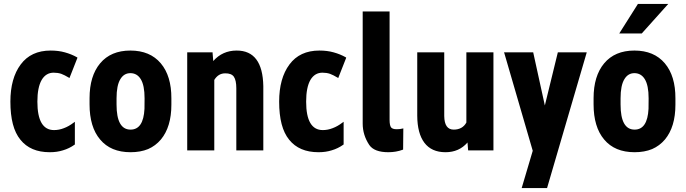

<svg xmlns="http://www.w3.org/2000/svg" viewBox="-20 -770 3513 983"><path d="M302.7 -0.5Q272 9.3 235.8 9.3Q235.4 9.3 234.9 9.3Q234.9 9.3 234.4 9.3Q135.7 9.3 84.5 -54.7Q58.6 -86.4 45.9 -134.8Q33.2 -183.6 33.2 -249.5Q33.2 -369.1 85.9 -439.9Q138.7 -511.2 239.3 -511.2Q279.3 -511.2 312 -502Q345.7 -492.7 373.5 -477.1L376.5 -475.1L375.5 -471.7L337.4 -375L335.9 -370.6L331.5 -373Q310.5 -385.7 293.5 -392.1Q275.9 -397.9 254.9 -397.9Q215.3 -397.9 193.4 -360.8Q171.4 -322.8 171.4 -249.5Q171.4 -104 256.8 -104Q256.8 -104 256.8 -104Q282.2 -104 307.1 -113.8Q332 -123 356.4 -141.6L363.3 -146.5V-138.2V-32.2V-30.3L361.8 -29.3Q334.5 -9.8 302.7 -0.5Z M576.7 -266.6V-234.9Q576.7 -106.4 648.4 -106.4Q714.4 -106.4 719.7 -212.9L720.2 -266.6Q720.2 -333 700.7 -364.7Q681.6 -395.5 647.5 -395.5Q614.7 -395.5 596.2 -364.7Q576.7 -333 576.7 -266.6ZM438.5 -235.4V-267.1Q438.5 -380.9 492.7 -445.8Q547.4 -511.2 647.5 -511.2Q748 -511.2 803.2 -445.8Q857.9 -380.9 857.4 -266.1V-234.4Q857.4 -120.1 803.7 -55.7Q776.4 -23.4 738.3 -6.8Q699.2 9.3 648.4 9.3Q546.9 9.3 492.7 -55.7Q465.3 -87.9 451.9 -133.1Q438.5 -178.2 438.5 -235.4Z M1068.4 -502V-499L1071.8 -457.5Q1119.1 -511.2 1191.9 -511.2Q1324.7 -511.2 1328.1 -329.1V-3.4V0H1325.2H1193.4H1189.9V-3.4V-317.9Q1189.9 -358.9 1177.2 -377.4Q1164.6 -395 1132.8 -394.5Q1097.7 -394.5 1077.1 -360.8V-3.4V0H1073.7H941.9H938.5V-3.4V-498.5V-502H941.9H1065.4Z M1678.7 -0.5Q1647.9 9.3 1611.8 9.3Q1611.3 9.3 1610.8 9.3Q1610.8 9.3 1610.4 9.3Q1511.7 9.3 1460.4 -54.7Q1434.6 -86.4 1421.9 -134.8Q1409.2 -183.6 1409.2 -249.5Q1409.2 -369.1 1461.9 -439.9Q1514.6 -511.2 1615.2 -511.2Q1655.3 -511.2 1688 -502Q1721.7 -492.7 1749.5 -477.1L1752.4 -475.1L1751.5 -471.7L1713.4 -375L1711.9 -370.6L1707.5 -373Q1686.5 -385.7 1669.4 -392.1Q1651.9 -397.9 1630.9 -397.9Q1591.3 -397.9 1569.3 -360.8Q1547.4 -322.8 1547.4 -249.5Q1547.4 -104 1632.8 -104Q1632.8 -104 1632.8 -104Q1658.2 -104 1683.1 -113.8Q1708 -123 1732.4 -141.6L1739.3 -146.5V-138.2V-32.2V-30.3L1737.8 -29.3Q1710.4 -9.8 1678.7 -0.5Z M1974.6 -711.4V-396.5V-156.2Q1974.6 -128.9 1981.9 -118.2Q1989.3 -108.4 2010.3 -108.4Q2010.3 -108.4 2010.7 -108.4Q2028.8 -108.4 2041 -111.8L2044.9 -112.8V-108.4L2043.9 -6.3V-4.4L2042 -3.4Q2007.8 9.3 1968.3 9.3Q1896 9.3 1870.6 -27.8Q1836.9 -78.6 1836.9 -137.2V-396.5V-711.4Z M2376.5 -2.9 2373.5 -40.5Q2330.6 9.3 2260.7 9.3Q2189.5 9.3 2152.8 -39.1Q2116.7 -86.9 2116.2 -177.7V-498.5V-502H2119.6H2251H2254.4V-498.5V-175.8Q2255.4 -106.4 2302.7 -106.4Q2347.7 -106.4 2367.7 -142.6V-498.5V-502H2371.1H2503.4H2506.3V-498.5V-3.4V0H2503.4H2379.9H2377Z M2780.8 192.9H2650.9L2707.5 2L2562 -498L2560.5 -502H2564.9H2707H2710L2710.4 -499.5L2769.5 -230L2835.4 -499.5L2835.9 -502H2838.4H2979.5H2983.9L2982.9 -498Z M3157.2 -266.6V-234.9Q3157.2 -106.4 3229 -106.4Q3294.9 -106.4 3300.3 -212.9L3300.8 -266.6Q3300.8 -333 3281.2 -364.7Q3262.2 -395.5 3228 -395.5Q3195.3 -395.5 3176.8 -364.7Q3157.2 -333 3157.2 -266.6ZM3019 -235.4V-267.1Q3019 -380.9 3073.2 -445.8Q3127.9 -511.2 3228 -511.2Q3328.6 -511.2 3383.8 -445.8Q3438.5 -380.9 3438 -266.1V-234.4Q3438 -120.1 3384.3 -55.7Q3356.9 -23.4 3318.8 -6.8Q3279.8 9.3 3229 9.3Q3127.4 9.3 3073.2 -55.7Q3045.9 -87.9 3032.5 -133.1Q3019 -178.2 3019 -235.4ZM3246.1 -750H3401.4L3265.6 -598.6H3150.4Z"/></svg>

Font: MAUL Condensed Bold
Style: Condensed Bold
Weight: 700
Designer: MAUL
Version: Version 1.0; 2020; ttfautohint (v1.8.3)